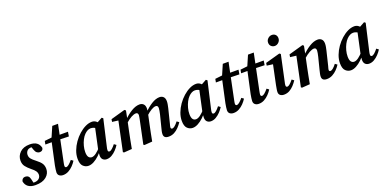

<svg xmlns="http://www.w3.org/2000/svg" viewBox="-11 -1450 4457 2225"><g transform="rotate(-20 2217.0 -337.5)"><path d="M149 -4 100 -28Q115 -25 127 -24Q139 -23 152 -23Q192 -23 213.5 -42Q235 -61 235 -92Q235 -113 221.5 -133.5Q208 -154 172 -182Q136 -211 113 -240.5Q90 -270 90 -314Q90 -372 133 -413.5Q176 -455 253 -455Q360 -455 379 -367Q373 -330 334 -330Q316 -330 300.5 -342Q285 -354 276 -380L256 -437L302 -414Q286 -417 264 -417Q224 -417 207 -396Q190 -375 190 -348Q190 -320 207 -299Q224 -278 261 -250Q303 -218 321 -190.5Q339 -163 339 -123Q339 -66 292.5 -27Q246 12 159 12Q102 12 69.5 -12.5Q37 -37 30 -81Q34 -99 46 -110Q58 -121 76 -121Q99 -121 113.5 -109Q128 -97 134 -69Z M425 -391 433 -433 548 -446V-441H722L713 -386L543 -391ZM446 -126 509 -417 574 -567H645L554 -127Q551 -112 549 -101Q547 -90 547 -82Q547 -72 552.5 -67Q558 -62 565 -62Q590 -62 641 -123L667 -104Q649 -75 623.5 -48.5Q598 -22 566.5 -5Q535 12 499 12Q471 12 453 -2Q435 -16 435 -44Q435 -60 438.5 -80.5Q442 -101 446 -126Z M813 12Q776 12 747.5 -15Q719 -42 719 -107Q719 -156 737.5 -205.5Q756 -255 787.5 -300Q819 -345 858.5 -380Q898 -415 939.5 -435Q981 -455 1020 -455Q1048 -455 1070 -438.5Q1092 -422 1111 -396L1058 -358Q1042 -371 1022.5 -380Q1003 -389 982 -389Q943 -389 904 -350Q883 -329 866 -296Q849 -263 839 -225Q829 -187 829 -151Q829 -108 843 -88.5Q857 -69 882 -69Q929 -69 1004 -157L1010 -131Q982 -90 948 -57.5Q914 -25 879 -6.5Q844 12 813 12ZM1037 12Q1009 12 990.5 -5Q972 -22 972 -58Q972 -77 974.5 -94Q977 -111 981 -133L1039 -402L1144 -460L1160 -448L1086 -126Q1082 -112 1080.5 -101Q1079 -90 1079 -82Q1079 -62 1097 -62Q1111 -62 1130.5 -79Q1150 -96 1172 -124L1198 -105Q1181 -77 1155.5 -50Q1130 -23 1100 -5.5Q1070 12 1037 12Z M1802 12Q1741 12 1741 -38Q1741 -57 1745.5 -76.5Q1750 -96 1756 -119L1793 -265Q1798 -288 1801.5 -307Q1805 -326 1805 -339Q1805 -372 1778 -372Q1732 -372 1649 -296L1651 -335Q1701 -388 1754.5 -421.5Q1808 -455 1854 -455Q1883 -455 1901.5 -437Q1920 -419 1920 -382Q1920 -363 1916 -342Q1912 -321 1907 -299L1864 -126Q1860 -110 1857 -99.5Q1854 -89 1854 -81Q1854 -72 1859 -67Q1864 -62 1871 -62Q1898 -62 1946 -123L1972 -104Q1953 -75 1927.5 -48Q1902 -21 1870.5 -4.5Q1839 12 1802 12ZM1349 0 1251 7 1239 -1 1319 -380 1356 -359 1241 -373 1246 -405 1423 -455 1438 -443 1415 -328 1387 -195Q1377 -146 1367.5 -98Q1358 -50 1349 0ZM1600 0 1503 7 1491 -1 1551 -286Q1553 -301 1556.5 -315.5Q1560 -330 1560 -341Q1560 -372 1533 -372Q1509 -372 1475 -353.5Q1441 -335 1399 -297L1400 -335Q1450 -388 1505 -421.5Q1560 -455 1608 -455Q1637 -455 1655.5 -437Q1674 -419 1674 -382Q1674 -367 1671 -350.5Q1668 -334 1665 -317L1639 -195Q1629 -146 1619 -98Q1609 -50 1600 0Z M2098 12Q2061 12 2032.5 -15Q2004 -42 2004 -107Q2004 -156 2022.5 -205.5Q2041 -255 2072.5 -300Q2104 -345 2143.5 -380Q2183 -415 2224.5 -435Q2266 -455 2305 -455Q2333 -455 2355 -438.5Q2377 -422 2396 -396L2343 -358Q2327 -371 2307.5 -380Q2288 -389 2267 -389Q2228 -389 2189 -350Q2168 -329 2151 -296Q2134 -263 2124 -225Q2114 -187 2114 -151Q2114 -108 2128 -88.5Q2142 -69 2167 -69Q2214 -69 2289 -157L2295 -131Q2267 -90 2233 -57.5Q2199 -25 2164 -6.5Q2129 12 2098 12ZM2322 12Q2294 12 2275.5 -5Q2257 -22 2257 -58Q2257 -77 2259.5 -94Q2262 -111 2266 -133L2324 -402L2429 -460L2445 -448L2371 -126Q2367 -112 2365.5 -101Q2364 -90 2364 -82Q2364 -62 2382 -62Q2396 -62 2415.5 -79Q2435 -96 2457 -124L2483 -105Q2466 -77 2440.5 -50Q2415 -23 2385 -5.5Q2355 12 2322 12Z M2528 -391 2536 -433 2651 -446V-441H2825L2816 -386L2646 -391ZM2549 -126 2612 -417 2677 -567H2748L2657 -127Q2654 -112 2652 -101Q2650 -90 2650 -82Q2650 -72 2655.5 -67Q2661 -62 2668 -62Q2693 -62 2744 -123L2770 -104Q2752 -75 2726.5 -48.5Q2701 -22 2669.5 -5Q2638 12 2602 12Q2574 12 2556 -2Q2538 -16 2538 -44Q2538 -60 2541.5 -80.5Q2545 -101 2549 -126Z M2839 -391 2847 -433 2962 -446V-441H3136L3127 -386L2957 -391ZM2860 -126 2923 -417 2988 -567H3059L2968 -127Q2965 -112 2963 -101Q2961 -90 2961 -82Q2961 -72 2966.5 -67Q2972 -62 2979 -62Q3004 -62 3055 -123L3081 -104Q3063 -75 3037.5 -48.5Q3012 -22 2980.5 -5Q2949 12 2913 12Q2885 12 2867 -2Q2849 -16 2849 -44Q2849 -60 2852.5 -80.5Q2856 -101 2860 -126Z M3160 -42Q3160 -58 3164 -79Q3168 -100 3172 -124L3226 -381L3245 -360L3148 -373L3153 -405L3333 -455L3348 -444L3280 -126Q3276 -112 3274.5 -101Q3273 -90 3273 -82Q3273 -72 3278 -67Q3283 -62 3290 -62Q3316 -62 3364 -123L3390 -104Q3371 -75 3346.5 -48.5Q3322 -22 3291.5 -5Q3261 12 3223 12Q3196 12 3178 -1.5Q3160 -15 3160 -42ZM3316 -555Q3291 -555 3272.5 -571.5Q3254 -588 3254 -617Q3254 -646 3275.5 -666.5Q3297 -687 3324 -687Q3351 -687 3368 -670.5Q3385 -654 3385 -626Q3385 -597 3364 -576Q3343 -555 3316 -555Z M3692 -38Q3692 -57 3697 -76.5Q3702 -96 3707 -119L3744 -265Q3749 -288 3753 -307Q3757 -326 3757 -339Q3757 -372 3729 -372Q3707 -372 3672.5 -353.5Q3638 -335 3595 -296L3597 -334Q3647 -387 3702 -421Q3757 -455 3804 -455Q3834 -455 3852.5 -437Q3871 -419 3871 -382Q3871 -363 3867 -342Q3863 -321 3858 -299L3816 -126Q3812 -110 3808.5 -99.5Q3805 -89 3805 -81Q3805 -62 3822 -62Q3850 -62 3897 -123L3923 -104Q3905 -75 3879 -48.5Q3853 -22 3821 -5Q3789 12 3752 12Q3692 12 3692 -38ZM3544 0 3446 7 3434 -1 3514 -380 3551 -359 3436 -373 3441 -405 3618 -455 3633 -443 3610 -328 3582 -195Q3572 -146 3562.5 -98Q3553 -50 3544 0Z M4049 12Q4012 12 3983.5 -15Q3955 -42 3955 -107Q3955 -156 3973.5 -205.5Q3992 -255 4023.5 -300Q4055 -345 4094.5 -380Q4134 -415 4175.5 -435Q4217 -455 4256 -455Q4284 -455 4306 -438.5Q4328 -422 4347 -396L4294 -358Q4278 -371 4258.5 -380Q4239 -389 4218 -389Q4179 -389 4140 -350Q4119 -329 4102 -296Q4085 -263 4075 -225Q4065 -187 4065 -151Q4065 -108 4079 -88.5Q4093 -69 4118 -69Q4165 -69 4240 -157L4246 -131Q4218 -90 4184 -57.5Q4150 -25 4115 -6.5Q4080 12 4049 12ZM4273 12Q4245 12 4226.5 -5Q4208 -22 4208 -58Q4208 -77 4210.5 -94Q4213 -111 4217 -133L4275 -402L4380 -460L4396 -448L4322 -126Q4318 -112 4316.5 -101Q4315 -90 4315 -82Q4315 -62 4333 -62Q4347 -62 4366.5 -79Q4386 -96 4408 -124L4434 -105Q4417 -77 4391.5 -50Q4366 -23 4336 -5.5Q4306 12 4273 12Z"/></g></svg>

Font: Lisu Bosa Black
Style: Italic
Weight: 900
Italic angle: -19°
Designer: David Morse, Annie Olsen, Victor Gaultney, Frank Grießhammer (Latin)
Foundry: SIL International
Version: Version 2.000